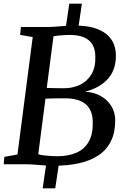

<svg xmlns="http://www.w3.org/2000/svg" viewBox="-20 -889 682 1039"><path d="M270.5 8Q246.5 8 219.8 6Q193 4 167.8 2Q142.5 0 123 0H0L3.5 -40L74.5 -53L157 -688.5L89 -700L93.5 -743H230.5Q260.5 -743 284.8 -745Q309 -747 333.2 -748.8Q357.5 -750.5 386.5 -750.5Q448.5 -750.5 490.5 -737.5Q532.5 -724.5 558 -702.5Q583.5 -680.5 595 -652.2Q606.5 -624 607 -593.5Q609 -513.5 565 -463.5Q521 -413.5 440 -392.5Q487.5 -390.5 524.2 -370Q561 -349.5 582 -315.8Q603 -282 603.5 -240Q604 -173.5 580.8 -126Q557.5 -78.5 513.8 -49Q470 -19.5 408.5 -5.8Q347 8 270.5 8ZM326.5 -411.5Q373.5 -411.5 412.2 -429.8Q451 -448 474.2 -485.8Q497.5 -523.5 496 -582.5Q495.5 -621 480.8 -647Q466 -673 435.5 -686.5Q405 -700 357.5 -700Q348 -700 332 -699.2Q316 -698.5 299 -696.8Q282 -695 269.5 -693L233 -413Q255.5 -412.5 279.8 -412Q304 -411.5 326.5 -411.5ZM288 -43.5Q348.5 -43.5 392.5 -62.2Q436.5 -81 460 -122Q483.5 -163 482 -229.5Q481 -294.5 443 -325.8Q405 -357 329.5 -357Q292 -357 268.2 -356.5Q244.5 -356 226 -355L187 -54.5Q199 -50.5 217.2 -48.2Q235.5 -46 254.8 -44.8Q274 -43.5 288 -43.5ZM211 130 232.5 -18.5H301L279 130ZM333 -721 355 -869H423L401.5 -721Z"/></svg>

Font: Merriweather 28pt Medium
Style: Italic
Weight: 500
Italic angle: -7.8°
Version: Version 2.101